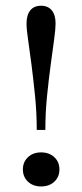

<svg xmlns="http://www.w3.org/2000/svg" viewBox="-20 -651 292 682"><path d="M110.5 -189.5Q110.5 -251.6 104.4 -310.9Q98.4 -370.2 91.9 -421Q85.5 -471.8 79.8 -509.7Q74.2 -547.6 74.2 -566.9Q74.2 -597.6 87.5 -614.1Q100.8 -630.6 125.8 -630.6Q150.8 -630.6 164.1 -614.1Q177.4 -597.6 177.4 -567.7Q177.4 -548.4 172.2 -510.1Q166.9 -471.8 160.1 -421Q153.2 -370.2 147.2 -310.9Q141.1 -251.6 141.1 -189.5ZM125.8 11.3Q97.6 11.3 79.4 -5.6Q61.3 -22.6 61.3 -49.2Q61.3 -75.8 79.4 -92.7Q97.6 -109.7 125.8 -109.7Q154.8 -109.7 173 -92.7Q191.1 -75.8 191.1 -49.2Q191.1 -22.6 173 -5.6Q154.8 11.3 125.8 11.3Z"/></svg>

Font: Playfair 12pt
Style: Regular
Weight: 400
Designer: Claus Eggers Sørensen
Foundry: Claus Eggers Sørensen
Version: Version 2.000;gftools[0.9.28]